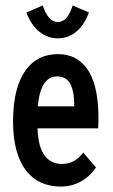

<svg xmlns="http://www.w3.org/2000/svg" viewBox="-20 -675 415 706"><path d="M247 -655C235 -616 218 -594 193 -594C168 -594 151 -615 137 -655L77 -629C101 -565 144 -534 193 -534C242 -534 283 -565 307 -629ZM203 11C257 11 302 -14 333 -59L286 -114C265 -86 240 -72 207 -72C158 -73 121 -106 118 -203H341C342 -216 342 -230 342 -243C342 -408 282 -476 193 -476C95 -476 28 -399 28 -228C28 -65 98 11 203 11ZM119 -284C126 -362 152 -394 190 -394C234 -394 253 -359 253 -284Z"/></svg>

Font: Inconsolata Condensed
Style: Bold
Weight: 700
Width: 3
Monospace: yes
Designer: Raph Levien, Cyreal, Brenton Simpson
Foundry: Raph Levien, Cyreal, Google
Version: Version 3.100